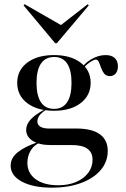

<svg xmlns="http://www.w3.org/2000/svg" viewBox="-20 -685 590 898"><path d="M222.6 192.7Q134.7 192.7 82.3 164.5Q29.8 136.3 29.8 89.5Q29.8 54 62.5 27.4Q95.2 0.8 157.3 -20.2L165.3 -16.9Q138.7 -6.5 123.4 19.4Q108.1 45.2 108.1 76.6Q108.1 125 146.8 153.2Q185.5 181.5 252.4 181.5Q300 181.5 335.9 166.1Q371.8 150.8 392.3 123.8Q412.9 96.8 412.9 62.1Q412.9 28.2 389.1 10.9Q365.3 -6.5 317.7 -6.5H216.9Q164.5 -6.5 133.5 -25.8Q102.4 -45.2 102.4 -78.2Q102.4 -103.2 123.8 -126.6Q145.2 -150 187.1 -171.8L194.4 -171Q171.8 -155.6 163.3 -143.1Q154.8 -130.6 154.8 -116.9Q154.8 -100.8 169.4 -92.3Q183.9 -83.9 207.3 -83.9H337.1Q409.7 -83.9 446.8 -57.3Q483.9 -30.6 483.9 21Q483.9 71.8 450.8 110.5Q417.7 149.2 358.9 171Q300 192.7 222.6 192.7ZM233.1 -166.9Q154.8 -166.9 107.7 -202.4Q60.5 -237.9 60.5 -297.6Q60.5 -356.5 107.3 -391.9Q154 -427.4 232.3 -427.4Q310.5 -427.4 357.3 -391.9Q404 -356.5 404 -297.6Q404 -238.7 357.3 -202.8Q310.5 -166.9 233.1 -166.9ZM233.1 -175.8Q273.4 -175.8 294 -206.9Q314.5 -237.9 314.5 -297.6Q314.5 -357.3 294 -387.9Q273.4 -418.5 233.9 -418.5Q192.7 -418.5 171.8 -387.9Q150.8 -357.3 150.8 -297.6Q150.8 -237.9 171.4 -206.9Q191.9 -175.8 233.1 -175.8ZM494.4 -329Q476.6 -329 467.3 -340.7Q458.1 -352.4 452.8 -367.7Q447.6 -383.1 442.3 -394.8Q437.1 -406.5 427.4 -406.5Q422.6 -406.5 410.5 -400Q398.4 -393.5 385.1 -381.9Q371.8 -370.2 362.9 -353.2L358.1 -359.7Q372.6 -387.9 406.5 -407.7Q440.3 -427.4 474.2 -427.4Q501.6 -427.4 516.5 -413.7Q531.5 -400 531.5 -375Q531.5 -354 521.4 -341.5Q511.3 -329 494.4 -329ZM390.3 -665.3 395.2 -659.7 246 -483.1H237.9L90.3 -659.7L95.2 -665.3L284.7 -556.5L251.6 -557.3Z"/></svg>

Font: Playfair 144pt SemiExpanded Medium
Style: Regular
Weight: 500
Width: 6
Designer: Claus Eggers Sørensen
Foundry: Claus Eggers Sørensen
Version: Version 2.203